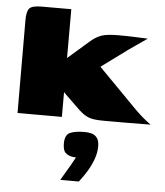

<svg xmlns="http://www.w3.org/2000/svg" viewBox="-55 -554 769 897"><g transform="rotate(5 329.5 -105.5)"><path d="M35 0 34 -436Q34 -476 46.5 -490.5Q59 -505 104 -505H243V-276L343 -363Q368 -385 394 -394Q420 -403 474 -403Q515 -403 549 -401.5Q583 -400 611 -399Q605 -395 589 -384Q573 -373 555 -360.5Q537 -348 523 -338L402 -249L586 -62Q604 -44 623 -28Q642 -12 659 0Q599 1 540.5 1Q482 1 436 1Q388 1 365.5 -9Q343 -19 321 -40L259 -100L243 -116V0ZM261 294Q275 270 284.5 254Q294 238 303.5 222Q313 206 325 183Q321 183 315.5 182.5Q310 182 305 181Q288 178 275.5 166.5Q263 155 263 123Q263 82 287.5 71.5Q312 61 355 61Q372 61 387.5 65Q403 69 413.5 82.5Q424 96 424 123Q424 151 413.5 181Q403 211 385.5 240Q368 269 348 294Z"/></g></svg>

Font: Genos Thin Black
Style: Regular
Weight: 900
Version: Version 1.010